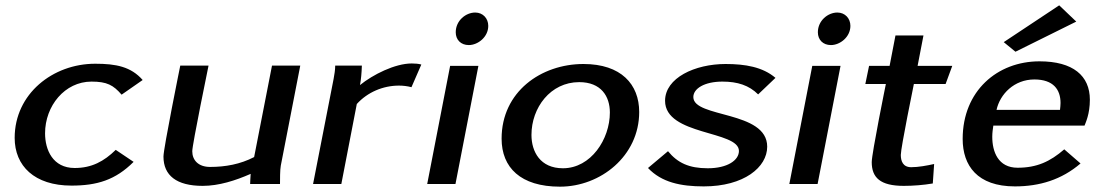

<svg xmlns="http://www.w3.org/2000/svg" viewBox="-20 -690 4156 720"><path d="M35 -173C35 -68 109 6 248 6C344 6 413 -15 481 -83L414 -128C370 -85 324 -60 260 -60C178 -60 149 -128 149 -190C149 -293 223 -384 323 -384C381 -384 405 -371 436 -335L515 -390C471 -440 415 -451 337 -451C178 -451 35 -338 35 -173Z M593 -103C593 -32 642 7 740 7C801 7 863 -13 920 -38C919 -28 918 0 918 0H1030C1030 -15 1030 -54 1033 -69L1106 -444H1000L933 -101C881 -74 825 -64 768 -64C723 -64 701 -90 701 -123C701 -148 762 -444 762 -444H656C656 -444 593 -134 593 -103Z M1154 0H1260L1318 -300C1358 -344 1416 -369 1476 -369C1492 -369 1508 -367 1523 -363L1560 -448C1550 -451 1536 -452 1524 -452C1461 -452 1378 -410 1330 -371C1334 -393 1336 -415 1337 -444H1237C1237 -427 1234 -411 1231 -394Z M1582 0H1688L1774 -443H1668ZM1689 -569C1689 -541 1708 -521 1738 -521C1772 -521 1811 -551 1811 -593C1811 -621 1791 -643 1762 -643C1727 -643 1689 -613 1689 -569Z M1861 -170C1861 -62 1932 10 2080 10C2232 10 2377 -105 2377 -270C2377 -374 2309 -450 2168 -450C2009 -450 1861 -346 1861 -170ZM1973 -184C1973 -286 2044 -382 2152 -382C2234 -382 2267 -329 2267 -268C2267 -168 2196 -59 2091 -59C2006 -59 1973 -121 1973 -184Z M2410 -60C2461 -6 2533 9 2619 9C2770 9 2857 -63 2857 -140C2857 -276 2580 -247 2580 -326C2580 -358 2622 -384 2689 -384C2746 -384 2789 -370 2823 -336L2888 -398C2840 -439 2774 -450 2701 -450C2586 -450 2474 -398 2474 -312C2474 -181 2751 -201 2751 -124C2751 -89 2708 -59 2634 -59C2564 -59 2521 -79 2485 -123Z M2940 0H3046L3132 -443H3026ZM3047 -569C3047 -541 3066 -521 3096 -521C3130 -521 3169 -551 3169 -593C3169 -621 3149 -643 3120 -643C3085 -643 3047 -613 3047 -569Z M3225 -375H3302C3302 -375 3249 -115 3249 -82C3249 -24 3281 7 3369 7C3404 7 3443 4 3478 -2L3483 -75C3456 -69 3424 -63 3397 -63C3366 -63 3358 -86 3358 -109C3358 -136 3407 -375 3407 -375H3526L3551 -443H3421L3443 -557H3338L3316 -443H3239Z M3590 -169C3590 -69 3645 9 3786 9C3878 9 3961 -16 4032 -77L3971 -130C3918 -84 3868 -61 3796 -61C3723 -61 3701 -121 3701 -177C3701 -192 3703 -206 3705 -219H4047C4051 -230 4067 -262 4067 -316C4067 -406 4004 -460 3878 -460C3720 -460 3590 -349 3590 -169ZM3717 -278C3730 -337 3783 -392 3859 -392C3930 -392 3957 -354 3957 -304C3957 -296 3956 -287 3955 -278ZM3744 -532 3788 -496 4016 -609 3952 -670Z"/></svg>

Font: KpSans
Style: BoldItalic
Weight: 700
Italic angle: -11°
Version: Version 0.66